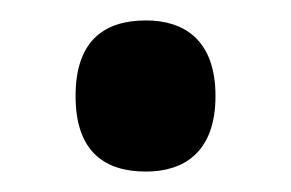

<svg xmlns="http://www.w3.org/2000/svg" viewBox="-20 -160 285 188"><path d="M123 8C159 8 191 -10 191 -66C191 -122 159 -140 123 -140C84 -140 54 -122 54 -66C54 -10 84 8 123 8Z"/></svg>

Font: Noto Serif Georgian ExtraCondensed Bold
Style: Regular
Weight: 700
Width: 2
Designer: Monotype Design Team, Akaki Razmadze
Foundry: Google LLC
Version: Version 2.003